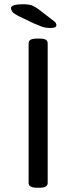

<svg xmlns="http://www.w3.org/2000/svg" viewBox="-20 -884 360 906"><path d="M156 2Q134 2 124.5 -4Q115 -10 115 -20V-680Q115 -691 124.5 -696.5Q134 -702 156 -702H164Q187 -702 196 -696.5Q205 -691 205 -680V-20Q205 -10 196 -4Q187 2 164 2ZM220 -752Q195 -752 179.5 -757.5Q164 -763 141 -773L72 -806Q44 -820 38 -829Q32 -838 32 -846Q32 -855 47 -859.5Q62 -864 85 -864Q117 -864 131.5 -858Q146 -852 161 -841L235 -784Q242 -779 244 -774Q246 -769 246 -765Q246 -752 220 -752Z"/></svg>

Font: Asap Expanded
Style: Regular
Weight: 400
Width: 7
Designer: Pablo Cosgaya
Foundry: Omnibus-Type
Version: Version 3.001; ttfautohint (v1.8.4.7-5d5b)